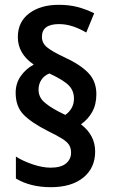

<svg xmlns="http://www.w3.org/2000/svg" viewBox="-20 -782 469 797"><path d="M45 -397Q45 -436 66 -466Q87 -496 120 -514Q54 -559 54 -628Q54 -691 101 -726.5Q148 -762 224 -762Q267 -762 301.5 -753Q336 -744 371 -727L338 -647Q309 -664 281 -673Q253 -682 225 -682Q154 -682 154 -629Q154 -603 175.5 -585.5Q197 -568 244 -546Q312 -515 346 -480Q380 -445 380 -391Q380 -348 362.5 -317Q345 -286 316 -266Q375 -221 375 -153Q375 -85 326 -45Q277 -5 191 -5Q106 -5 46 -41V-132Q76 -113 116.5 -99.5Q157 -86 190 -86Q233 -86 254 -103.5Q275 -121 275 -148Q275 -167 267 -180Q259 -193 238.5 -206Q218 -219 179 -238Q110 -273 77.5 -306.5Q45 -340 45 -397ZM140 -410Q140 -381 160.5 -361Q181 -341 223 -319L251 -305Q267 -316 277 -333Q287 -350 287 -373Q287 -405 266 -427Q245 -449 185 -477Q164 -469 152 -451Q140 -433 140 -410Z"/></svg>

Font: Noto Sans Hebrew Condensed SemiBold
Style: Regular
Weight: 600
Width: 3
Designer: Monotype Design Team
Foundry: Monotype Imaging Inc.
Version: Version 2.004; ttfautohint (v1.8.4.7-5d5b)